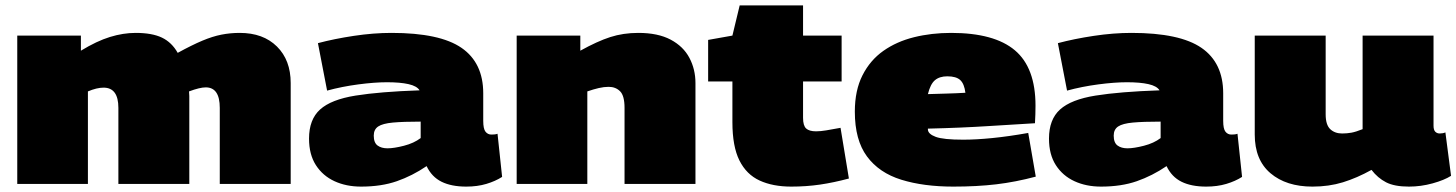

<svg xmlns="http://www.w3.org/2000/svg" viewBox="-20 -682 5401 712"><path d="M44 0V-550H280V-494Q339 -530 388 -545Q437 -560 483 -560Q544 -560 580.5 -542.5Q617 -525 639 -486Q692 -515 730 -531Q768 -547 801 -553.5Q834 -560 869 -560Q956 -560 1007 -509.5Q1058 -459 1058 -374V0H795V-282Q795 -358 743 -358Q721 -358 681 -343Q682 -335 682 -326Q682 -317 682 -308V0H419V-282Q419 -357 364 -357Q339 -357 306 -343V0Z M1126 -168Q1126 -239 1167 -276Q1208 -313 1298.5 -327.5Q1389 -342 1536 -347Q1526 -363 1495 -370Q1464 -377 1415 -377Q1369 -377 1308.5 -369Q1248 -361 1193 -346L1159 -522Q1219 -538 1292 -549Q1365 -560 1432 -560Q1611 -560 1691.5 -504.5Q1772 -449 1772 -336V-234Q1772 -204 1780.5 -193.5Q1789 -183 1802 -183Q1807 -183 1813.5 -183.5Q1820 -184 1825 -186L1842 -26Q1817 -10 1783.5 0Q1750 10 1709 10Q1654 10 1617.5 -8Q1581 -26 1562 -66Q1509 -30 1451.5 -10Q1394 10 1319 10Q1264 10 1220.5 -10Q1177 -30 1151.5 -69.5Q1126 -109 1126 -168ZM1366 -179Q1366 -153 1380 -142.5Q1394 -132 1417 -132Q1441 -132 1478 -141.5Q1515 -151 1540 -170V-231Q1475 -231 1437 -227.5Q1399 -224 1382.5 -213Q1366 -202 1366 -179Z M1896 0V-550H2132V-494Q2195 -529 2243 -544.5Q2291 -560 2347 -560Q2420 -560 2467 -535Q2514 -510 2536.5 -467.5Q2559 -425 2559 -374V0H2296V-282Q2296 -327 2279.5 -343.5Q2263 -360 2237 -360Q2220 -360 2200.5 -355.5Q2181 -351 2158 -343V0Z M2914 10Q2846 10 2797 -12.5Q2748 -35 2722 -87Q2696 -139 2696 -229V-380H2606V-534L2696 -550L2723 -662H2958V-550H3101V-380H2958V-245Q2958 -216 2969.5 -205.5Q2981 -195 3006 -195Q3023 -195 3043.5 -198.5Q3064 -202 3097 -208L3128 -20Q3072 -5 3021 2.5Q2970 10 2914 10Z M3515 10Q3405 10 3322.5 -15.5Q3240 -41 3195 -102Q3150 -163 3150 -268Q3150 -347 3178.5 -403Q3207 -459 3256 -493.5Q3305 -528 3369.5 -544Q3434 -560 3507 -560Q3667 -560 3743.5 -495.5Q3820 -431 3820 -290Q3820 -278 3819.5 -258.5Q3819 -239 3818 -225Q3746 -221 3646.5 -214.5Q3547 -208 3421 -205Q3421 -205 3421 -201Q3422 -185 3450 -174.5Q3478 -164 3552 -164Q3599 -164 3659.5 -170Q3720 -176 3793 -189L3821 -27Q3746 -7 3674.5 1.5Q3603 10 3515 10ZM3421 -333Q3453 -334 3490 -335Q3527 -336 3560 -338Q3556 -371 3541 -385Q3526 -399 3493 -399Q3464 -399 3447 -384.5Q3430 -370 3421 -333Z M3870 -168Q3870 -239 3911 -276Q3952 -313 4042.5 -327.5Q4133 -342 4280 -347Q4270 -363 4239 -370Q4208 -377 4159 -377Q4113 -377 4052.5 -369Q3992 -361 3937 -346L3903 -522Q3963 -538 4036 -549Q4109 -560 4176 -560Q4355 -560 4435.5 -504.5Q4516 -449 4516 -336V-234Q4516 -204 4524.5 -193.5Q4533 -183 4546 -183Q4551 -183 4557.5 -183.5Q4564 -184 4569 -186L4586 -26Q4561 -10 4527.5 0Q4494 10 4453 10Q4398 10 4361.5 -8Q4325 -26 4306 -66Q4253 -30 4195.5 -10Q4138 10 4063 10Q4008 10 3964.5 -10Q3921 -30 3895.5 -69.5Q3870 -109 3870 -168ZM4110 -179Q4110 -153 4124 -142.5Q4138 -132 4161 -132Q4185 -132 4222 -141.5Q4259 -151 4284 -170V-231Q4219 -231 4181 -227.5Q4143 -224 4126.5 -213Q4110 -202 4110 -179Z M4847 10Q4750 10 4691.5 -39.5Q4633 -89 4633 -183V-550H4896V-258Q4896 -219 4913 -203Q4930 -187 4957 -187Q4975 -187 4991.5 -190Q5008 -193 5033 -203V-550H5296V-216Q5296 -200 5302.5 -193.5Q5309 -187 5319 -187Q5331 -187 5340 -191L5361 -30Q5336 -14 5292.5 -2Q5249 10 5205 10Q5151 10 5120 -6Q5089 -22 5066 -52Q5012 -22 4960 -6Q4908 10 4847 10Z"/></svg>

Font: Georama Expanded Black
Style: Regular
Weight: 900
Width: 7
Designer: Jean-Baptiste Levee
Foundry: Production Type
Version: Version 1.000